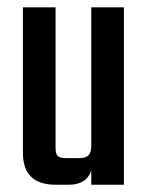

<svg xmlns="http://www.w3.org/2000/svg" viewBox="-20 -508 405 528"><path d="M231 -487.8H320.8V0H231V-39.1Q218.3 0 168.9 0H132.8Q43 0 43 -87.9V-487.8H132.8V-102.1Q132.8 -84.5 138.9 -78.9Q145 -73.2 163.1 -73.2H198.2Q215.8 -73.2 223.4 -81.1Q231 -88.9 231 -107.9Z"/></svg>

Font: Teko
Style: Regular
Weight: 400
Designer: Manushi Parikh, Jonny Pinhorn
Foundry: Indian Type Foundry
Version: Version 2.000;PS 1.0;hotconv 1.0.79;makeotf.lib2.5.61930